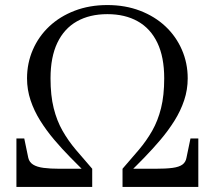

<svg xmlns="http://www.w3.org/2000/svg" viewBox="-20 -740 850 760"><path d="M405 -720Q334 -720 275.5 -697.5Q217 -675 175 -635.5Q133 -596 110 -543Q87 -490 87 -430Q87 -385 101 -343Q115 -301 139.5 -262Q164 -223 194.5 -187Q225 -151 258 -117.5Q291 -84 323 -52L322 -72H216Q179 -72 152.5 -75.5Q126 -79 111 -88.5Q96 -98 92 -115L76 -192H45V0H345V-72Q310 -112 280 -147.5Q250 -183 227.5 -222.5Q205 -262 192.5 -312Q180 -362 180 -430Q180 -514 207 -570.5Q234 -627 284.5 -655.5Q335 -684 405 -684Q475 -684 525.5 -655.5Q576 -627 603 -570.5Q630 -514 630 -430Q630 -362 617.5 -312Q605 -262 582.5 -222.5Q560 -183 530 -147.5Q500 -112 465 -72V0H765V-192H734L718 -115Q715 -98 702 -88.5Q689 -79 663 -75.5Q637 -72 594 -72H488L487 -52Q519 -83 552 -117Q585 -151 615.5 -187Q646 -223 670.5 -262Q695 -301 709 -343Q723 -385 723 -430Q723 -490 700 -543Q677 -596 635 -635.5Q593 -675 534.5 -697.5Q476 -720 405 -720Z"/></svg>

Font: Roboto Serif 144pt
Style: Regular
Weight: 400
Version: Version 1.008